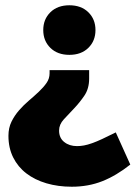

<svg xmlns="http://www.w3.org/2000/svg" viewBox="-20 -516 514 728"><path d="M252 192Q200 192 156 179Q112 166 80 141.5Q48 117 30 81Q12 45 12 -1Q12 -31 23.5 -54.5Q35 -78 52.5 -98Q70 -118 90 -135Q110 -152 127.5 -168.5Q145 -185 156.5 -201.5Q168 -218 168 -238V-250H318V-218Q318 -180 300 -153.5Q282 -127 261 -105Q240 -83 222 -63.5Q204 -44 204 -21Q204 7 223.5 22.5Q243 38 272 38Q285 38 298.5 35.5Q312 33 329 27Q346 21 367.5 11Q389 1 419 -14L474 108Q421 150 368 171Q315 192 252 192ZM243 -308Q198 -308 171 -334.5Q144 -361 144 -402Q144 -443 171 -469.5Q198 -496 243 -496Q288 -496 315 -469.5Q342 -443 342 -402Q342 -361 315 -334.5Q288 -308 243 -308Z"/></svg>

Font: Celebes Black
Style: Regular
Weight: 900
Designer: Anugrah Pasau
Foundry: Lafontype
Version: Version 1.000; ttfautohint (v1.8.4)